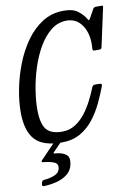

<svg xmlns="http://www.w3.org/2000/svg" viewBox="-106 -827 808 1142"><g transform="rotate(-10 298.0 -256.5)"><path d="M506 -276.5Q489 -231.5 465.5 -181.8Q442 -132 408.2 -88.2Q374.5 -44.5 327 -17.2Q279.5 10 215 10Q100.5 10 52.5 -43.8Q4.5 -97.5 4.5 -210Q4.5 -273.5 18.8 -347.5Q33 -421.5 61.2 -494.5Q89.5 -567.5 132 -627.5Q174.5 -687.5 231.5 -723.8Q288.5 -760 360 -760Q418 -760 447.5 -736.2Q477 -712.5 491 -688Q497 -677.5 499.5 -678.2Q502 -679 508.5 -690L537.5 -742Q542 -750 556 -750H586Q593.5 -750 595.2 -748.2Q597 -746.5 595.5 -739.5L546 -511.5Q544 -501 541 -498Q538 -495 525 -495H505Q493.5 -495 491.5 -498.2Q489.5 -501.5 490 -511Q496.5 -593 462.8 -646Q429 -699 368 -699Q315 -699 273 -665.5Q231 -632 199.2 -577.5Q167.5 -523 146.5 -457.8Q125.5 -392.5 115 -327.5Q104.5 -262.5 104.5 -210Q104.5 -122.5 133 -87.8Q161.5 -53 228 -53Q272.5 -53 307.8 -75.5Q343 -98 369.8 -133.2Q396.5 -168.5 416.2 -207.8Q436 -247 449.5 -281Q452 -287.5 456 -291.2Q460 -295 469.5 -295H487Q504.5 -295 507.2 -291.2Q510 -287.5 506 -276.5ZM55 232.5 57 224Q59 215.5 63.2 213.2Q67.5 211 75 210.5Q106 208 134.8 196.5Q163.5 185 168.5 160.5Q175 130.5 149.8 120.2Q124.5 110 91.5 107Q77.5 105.5 76 102.2Q74.5 99 81 92.5L178 -8.5Q182.5 -13.5 194 -13.5H206.5Q227.5 -13.5 218 -3.5L161 55.5Q153 64 154 65.2Q155 66.5 168 67.5Q208 71 229.5 88.2Q251 105.5 242 147.5Q234.5 183.5 207 205Q179.5 226.5 141.8 236.2Q104 246 64.5 247Q51.5 247.5 55 232.5Z"/></g></svg>

Font: Besley* Condensed
Style: Italic
Weight: 400
Width: 3
Italic angle: -13°
Designer: Owen Earl
Foundry: indestructible type*
Version: Version 3.000; ttfautohint (v1.8.3)